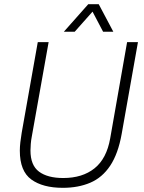

<svg xmlns="http://www.w3.org/2000/svg" viewBox="-20 -888 691 920"><path d="M281 12Q185 12 130 -28Q75 -68 75 -166Q75 -184 77.5 -206.5Q80 -229 84 -252L161 -686H213L132 -232Q129 -217 127.5 -198.5Q126 -180 126 -167Q126 -96 167 -65.5Q208 -35 283 -35Q375 -35 433 -81.5Q491 -128 508 -225L589 -686H641L563 -246Q546 -151 508 -94Q470 -37 412.5 -12.5Q355 12 281 12ZM286 -736 403 -868H453L523 -736H474L413 -852H441L338 -736Z"/></svg>

Font: Archivo SemiCondensed Thin
Style: Italic
Weight: 250
Width: 4
Italic angle: -10°
Designer: Hector Gatti
Foundry: Omnibus-Type
Version: Version 2.001